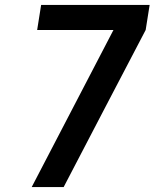

<svg xmlns="http://www.w3.org/2000/svg" viewBox="-20 -755 640 775"><path d="M108 0 438 -634H130L146 -735H584L568 -634Q485 -476 402.5 -317.5Q320 -159 237 0Z"/></svg>

Font: Iosevka Curly Extended
Style: Bold Italic
Weight: 700
Width: 7
Italic angle: -9°
Monospace: yes
Designer: Belleve Invis
Foundry: Belleve Invis
Version: Version 11.1.0; ttfautohint (v1.8.3)